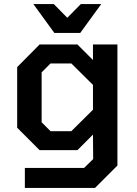

<svg xmlns="http://www.w3.org/2000/svg" viewBox="-20 -743 676 950"><path d="M249 -580 145 -723H246L313 -655L380 -723H481L377 -580ZM103 187V88H396L441 44L440 -77L363 0H176L65 -111V-411L176 -523H363L440 -446V-523H561V76L450 187ZM333 -94 440 -200V-323L333 -429H230L186 -385V-138L230 -94Z"/></svg>

Font: Tomorrow Medium
Style: Regular
Weight: 500
Designer: Tony de Marco, Monica Rizzolli
Foundry: Just in Type
Version: Version 2.002